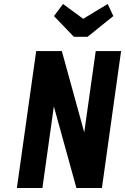

<svg xmlns="http://www.w3.org/2000/svg" viewBox="-20 -944 628 964"><path d="M64.7 0H192.9L250.4 -409.7L363.7 0H491.7L588 -687.7H460.6L403 -279.4L290.4 -687.7H161.7ZM419.6 -759.3 549.1 -863.3 520.7 -924 397.7 -849.6 296.6 -924 251 -863.3 350.9 -759.3Z"/></svg>

Font: Secuela ExtLt
Style: Italic
Weight: 200
Italic angle: -8°
Designer: Fernando Haro
Foundry: deFharo
Version: Version 1.704